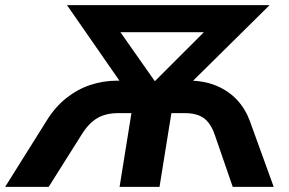

<svg xmlns="http://www.w3.org/2000/svg" viewBox="-60 -725 1120 745"><path d="M-40 0 123 -260Q155 -311 198 -345Q241 -379 291 -395.5Q341 -412 395 -412H435L427 -378L200 -705H986L655 -378L645 -412H684Q740 -410 785 -390Q830 -370 861.5 -335.5Q893 -301 910 -254L1002 0H843L774 -200Q758 -247 731 -266.5Q704 -286 657 -286H605L559 0H404L450 -286H398Q350 -286 316.5 -266Q283 -246 255 -200L129 0ZM540 -411H542L767 -636L761 -600H376L382 -636Z"/></svg>

Font: Nunito Sans 12pt ExtraBold
Style: Italic
Weight: 800
Italic angle: -9°
Designer: Vernon Adams
Foundry: Vernon Adams
Version: Version 3.101;gftools[0.9.27]